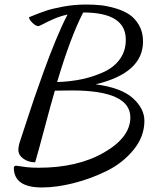

<svg xmlns="http://www.w3.org/2000/svg" viewBox="-20 -740 691 847"><path d="M611 -557Q611 -418 402 -368Q515 -353 566 -307Q617 -261 617 -207Q617 -138 569.5 -79.5Q522 -21 451 14Q380 49 304.5 68Q229 87 165 87Q42 87 41 1Q41 -9 52 -9Q55 -9 65.5 -7Q76 -5 98 -2.5Q120 0 150 0Q322 0 438.5 -67Q555 -134 555 -222Q555 -341 296 -341Q283 -341 258 -340.5Q233 -340 222 -340Q206 -286 177.5 -178.5Q149 -71 135 -24Q105 -24 83 -40Q61 -56 61 -79Q61 -97 71 -125L75 -137Q77 -142 95 -198Q113 -254 131 -306.5Q149 -359 174 -428Q199 -497 226 -562.5Q253 -628 278 -676Q243 -668 214 -655Q185 -642 169.5 -633.5Q154 -625 148 -625Q138 -625 123 -639.5Q108 -654 108 -664Q154 -683 182.5 -692.5Q211 -702 259.5 -711Q308 -720 360 -720Q393 -720 423 -717Q453 -714 489 -703.5Q525 -693 550.5 -676Q576 -659 593.5 -628.5Q611 -598 611 -557ZM535 -565Q535 -685 347 -685Q291 -577 232 -378Q292 -380 343 -391Q394 -402 439 -423Q484 -444 509.5 -480Q535 -516 535 -565Z"/></svg>

Font: Dancing Script
Style: Bold
Weight: 700
Designer: Pablo Impallari
Foundry: Pablo Impallari. www.impallari.com Igino Marini. www.ikern.com
Version: Version 1.002